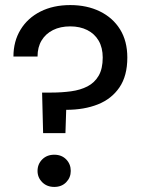

<svg xmlns="http://www.w3.org/2000/svg" viewBox="-20 -732 565 757"><path d="M150 -207 146 -367H182Q223 -367 260 -372Q297 -377 325 -391.5Q353 -406 369 -433.5Q385 -461 385 -505Q385 -544 369 -571.5Q353 -599 324 -613.5Q295 -628 257 -628Q218 -628 189 -613.5Q160 -599 144 -572.5Q128 -546 128 -509H33Q33 -569 61 -615Q89 -661 139.5 -686.5Q190 -712 257 -712Q323 -712 374 -687Q425 -662 453.5 -616Q482 -570 482 -505Q482 -433 451 -387.5Q420 -342 366 -320.5Q312 -299 241 -299L238 -207ZM194 5Q165 5 146.5 -13.5Q128 -32 128 -58Q128 -85 146.5 -103.5Q165 -122 194 -122Q223 -122 241 -103.5Q259 -85 259 -58Q259 -32 241 -13.5Q223 5 194 5Z"/></svg>

Font: DMSans_18ptMedium
Style: Regular
Weight: 500
Designer: Colophon Foundry, Jonny Pinhorn
Foundry: Colophon Foundry
Version: Version 4.004;gftools[0.9.30]